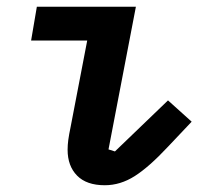

<svg xmlns="http://www.w3.org/2000/svg" viewBox="-20 -536 640 568"><path d="M290 12Q236 12 208 -16.5Q180 -45 180 -93Q180 -107 182 -122Q184 -137 189 -161L238 -416H72L89 -516H382L301 -94L320 -88L477 -239L547 -176L477 -102Q421 -42 378.5 -15Q336 12 290 12Z"/></svg>

Font: IBM Plex Mono SemiBold
Style: Italic
Weight: 600
Italic angle: -9°
Monospace: yes
Designer: Mike Abbink, Paul van der Laan, Pieter van Rosmalen
Foundry: Bold Monday
Version: Version 2.3